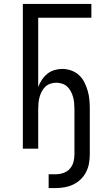

<svg xmlns="http://www.w3.org/2000/svg" viewBox="-20 -755 540 975"><path d="M227 200V130H262Q282 130 301.5 123.5Q321 117 334.5 102Q348 87 353 67.5Q358 48 358 28V-202Q358 -217 356.5 -232.5Q355 -248 351 -262.5Q347 -277 340 -290.5Q333 -304 322 -314.5Q311 -325 296 -330Q281 -335 266 -335Q251 -335 236 -330Q221 -325 210 -314.5Q199 -304 192 -290.5Q185 -277 181 -262.5Q177 -248 175.5 -232.5Q174 -217 174 -202V0H96V-735H444V-665H174V-313Q181 -332 192.5 -349.5Q204 -367 220 -380Q236 -393 256 -399Q276 -405 296 -405Q320 -405 342 -397Q364 -389 381 -373.5Q398 -358 408.5 -337Q419 -316 425.5 -293.5Q432 -271 434 -248Q436 -225 436 -202V28Q436 51 432 74Q428 97 417.5 118Q407 139 390 155.5Q373 172 352 182Q331 192 308 196Q285 200 262 200Z"/></svg>

Font: Iosevka Algr
Style: Regular
Weight: 400
Monospace: yes
Designer: Belleve Invis
Foundry: Belleve Invis
Version: Version 26.0.2; ttfautohint (v1.8.3)